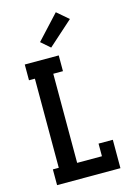

<svg xmlns="http://www.w3.org/2000/svg" viewBox="-143 -1057 787 1130"><g transform="rotate(-15 250.0 -492.5)"><path d="M59 0V-96H95V-639H59V-735H266V-639H207V-96H358V-173H445V0ZM235 -791 180 -839 315 -985 385 -925Z"/></g></svg>

Font: Iosevka Gothic
Style: Bold
Weight: 700
Monospace: yes
Designer: Belleve Invis
Foundry: Belleve Invis
Version: Version 15.5.1; ttfautohint (v1.8.4)